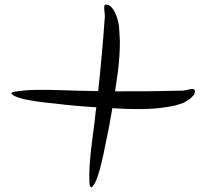

<svg xmlns="http://www.w3.org/2000/svg" viewBox="-20 -821 910 841"><path d="M445 -801Q451 -801 461 -796Q468 -790 473.5 -783Q479 -776 483 -767Q487 -758 490 -751.5Q493 -745 495.5 -733.5Q498 -722 499.5 -716.5Q501 -711 502 -697Q503 -683 503 -679.5Q503 -676 504 -660.5Q505 -645 505 -644Q506 -580 495 -496Q489 -455 484 -421Q625 -420 776 -424Q783 -423 802.5 -428Q822 -433 830 -429.5Q838 -426 830 -406Q824 -399 817.5 -393Q811 -387 802.5 -382Q794 -377 788 -373Q782 -369 770.5 -366Q759 -363 754 -361Q749 -359 735.5 -356.5Q722 -354 718.5 -353.5Q715 -353 699.5 -350.5Q684 -348 682 -348Q619 -341 535 -344Q503 -345 472 -347Q458 -261 442 -189Q408 -11 379 0Q373 -3 372 -19Q370 -66 374 -116Q378 -166 387.5 -235Q397 -304 399 -331Q400 -336 402 -351Q304 -357 224 -367Q44 -384 30 -412Q32 -418 48 -420Q94 -427 144 -427.5Q194 -428 263.5 -425.5Q333 -423 361 -423Q384 -423 410 -422Q427 -576 439 -745Q440 -751 438 -766Q436 -781 436.5 -791Q437 -801 445 -801Z"/></svg>

Font: EptKazoo
Style: Medium
Weight: 500
Version: Version 001.000